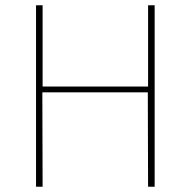

<svg xmlns="http://www.w3.org/2000/svg" viewBox="-20 -710 697 730"><path d="M568 0H543L542 -359H141L142 0H117V-690H142V-381H543V-690H568Z"/></svg>

Font: Taylor Sans Thin
Style: Regular
Weight: 100
Italic angle: -8°
Designer: Natanael Gama
Version: Version 1.001 September 8, 2015